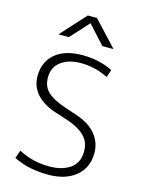

<svg xmlns="http://www.w3.org/2000/svg" viewBox="-127 -916 736 997"><g transform="rotate(15 241.5 -418.0)"><path d="M246 -638Q289 -638 329 -629.5Q369 -621 409 -602L395 -561Q353 -581 318.5 -588.5Q284 -596 248 -596Q182 -596 141.5 -565.5Q101 -535 101 -481Q101 -431 132 -402.5Q163 -374 225 -353L296 -329Q365 -306 400.5 -262.5Q436 -219 436 -163Q436 -84 381 -38Q326 8 232 8Q184 8 137.5 -1Q91 -10 46 -32L61 -75Q102 -54 142.5 -44.5Q183 -35 228 -35Q295 -35 338.5 -65Q382 -95 382 -157Q382 -178 376 -197Q370 -216 355.5 -233Q341 -250 316 -265Q291 -280 253 -293L185 -315Q156 -324 131 -338.5Q106 -353 87 -372.5Q68 -392 57.5 -417Q47 -442 47 -473Q47 -549 99 -593.5Q151 -638 246 -638ZM218 -844H267L392 -710H332L242 -809L152 -710H96Z"/></g></svg>

Font: Mukta Mahee ExtraLight
Style: Regular
Weight: 275
Designer: Shuchita Grover, Noopur Datye, Girish Dalvi, Yashodeep Gholap
Foundry: Ek Type
Version: Version 2.538;PS 1.000;hotconv 16.6.51;makeotf.lib2.5.65220;